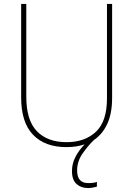

<svg xmlns="http://www.w3.org/2000/svg" viewBox="-20 -734 674 971"><path d="M370 128Q370 192 426 192Q439 192 451 190.5Q463 189 470 186V210Q462 212 450.5 214.5Q439 217 425 217Q390 217 367 196.5Q344 176 344 131Q344 94 361 60.5Q378 27 408 -4Q367 10 316 10Q207 10 147 -52.5Q87 -115 87 -241V-714H113V-244Q113 -126 166.5 -70.5Q220 -15 317 -15Q409 -15 465 -67.5Q521 -120 521 -236V-714H547V-240Q547 -160 522.5 -107.5Q498 -55 455 -26Q425 3 397.5 42.5Q370 82 370 128Z"/></svg>

Font: Noto Sans Bengali SemiCondensed Thin
Style: Regular
Weight: 100
Width: 4
Designer: Joana Ranito - Universal Thirst; Jelle Bosma - Monotype Design Team
Foundry: Universal Thirst ehf.
Version: Version 3.000; ttfautohint (v1.8.4.7-5d5b)